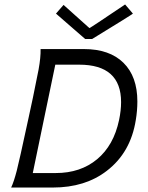

<svg xmlns="http://www.w3.org/2000/svg" viewBox="-20 -841 664 861"><path d="M589 -303Q566 -157 459 -75Q362 0 217 0H30Q42 -25 55 -75Q64 -108 108 -312Q125 -387 153 -529Q163 -584 162 -621H356Q471 -621 533.5 -559.5Q596 -498 596 -386Q596 -345 589 -303ZM514 -303Q523 -346 523 -383Q523 -551 335 -551H228Q215 -490 179.5 -318Q144 -146 127 -65H230Q341 -65 415.5 -127Q490 -189 514 -303ZM541 -821 576 -780Q576 -778 393 -666H362L231 -780L265 -819L381 -715Q384 -715 541 -821Z"/></svg>

Font: GFS Neohellenic Rg
Style: Italic
Weight: 400
Italic angle: -12°
Designer: Takis Katsoulidis and George D. Matthiopoulos
Foundry: Takis Katsoulidis and George D. Matthiopoulos
Version: Version 1.0